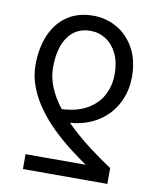

<svg xmlns="http://www.w3.org/2000/svg" viewBox="-82 -788 697 852"><g transform="rotate(10 266.5 -362.0)"><path d="M269.4 -724.4Q328.1 -724.4 377.3 -696.2Q426.4 -668 455.9 -614.6Q485.3 -561.2 485.3 -487Q485.3 -419 455.3 -363.4Q425.3 -307.7 369.3 -274.2Q313.3 -240.6 235 -237.5L198.2 -291.4Q271.7 -294.6 317.9 -321.8Q364.1 -349 385.9 -391.8Q407.7 -434.7 407.7 -485Q407.7 -538.3 389.4 -576.5Q371.1 -614.6 339.6 -635.3Q308.1 -656 269.4 -656Q204 -656 168.5 -605.6Q133 -555.2 133 -467.2Q133 -422.3 151.3 -378.5Q169.5 -334.8 201.5 -293.5Q233.5 -252.2 275.4 -213.3Q317.3 -174.5 364.6 -138.9Q411.9 -103.3 460.2 -71.4V0H79.8V-67H350.9Q313 -92.6 271.9 -124.7Q230.8 -156.8 192.1 -194.4Q153.4 -232.1 122.5 -275.1Q91.7 -318.2 73.2 -365.8Q54.6 -413.3 54.6 -464.4Q54.6 -543.6 80.5 -602.1Q106.3 -660.6 154.4 -692.5Q202.6 -724.4 269.4 -724.4Z"/></g></svg>

Font: SourceSans3VF
Style: Regular
Weight: 200
Designer: Paul D. Hunt
Foundry: Adobe
Version: Version 3.052;hotconv 1.1.0;makeotfexe 2.6.0